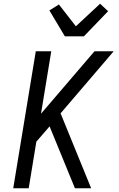

<svg xmlns="http://www.w3.org/2000/svg" viewBox="-20 -1010 640 1030"><path d="M382 0 246 -332 175 -250 134 0H51L172 -735H255L200 -400L487 -735H590L305 -402L469 0ZM328 -815 245 -954 296 -986 387 -869 517 -990 560 -950 430 -815Z"/></svg>

Font: Iosevka Custom Oblique
Style: Regular
Weight: 400
Italic angle: -9°
Designer: Belleve Invis
Foundry: Belleve Invis
Version: Version 27.0.1